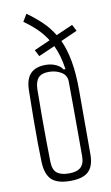

<svg xmlns="http://www.w3.org/2000/svg" viewBox="-91 -852 523 905"><g transform="rotate(-10 170.5 -399.0)"><path d="M171 7Q109.5 7 82 -18.8Q54.5 -44.5 52 -103Q50.5 -144.5 50 -196.2Q49.5 -248 50 -310.8Q50.5 -373.5 52 -448Q53 -501.5 77.5 -526.8Q102 -552 150 -552Q176.5 -552 198.5 -542Q220.5 -532 230 -516H239Q234 -550.5 225.8 -579.2Q217.5 -608 206 -632L128 -598L112 -629L189 -663Q168 -696 141.2 -721.8Q114.5 -747.5 82 -770L103 -805Q141.5 -777.5 172.5 -748Q203.5 -718.5 226 -681L306 -716L322 -685L243 -650Q263.5 -606 274.2 -547Q285 -488 285 -406Q285 -355 285 -304.2Q285 -253.5 285 -202.8Q285 -152 285 -101Q285 -63 273.2 -39.2Q261.5 -15.5 236.2 -4.2Q211 7 171 7ZM171 -29Q208.5 -29 226.8 -45.5Q245 -62 245 -98Q245 -150 245 -201.8Q245 -253.5 244.8 -314.5Q244.5 -375.5 244 -456Q244 -485.5 218.5 -501.2Q193 -517 159 -517Q124 -517 108.5 -499.5Q93 -482 92 -445Q91 -379.5 91 -316.2Q91 -253 91.5 -197.2Q92 -141.5 93 -99Q94 -58.5 113.8 -43.8Q133.5 -29 171 -29Z"/></g></svg>

Font: Big Shoulders Text SC Thin
Style: Regular
Weight: 100
Designer: Patric King
Foundry: XO Type Co
Version: Version 2.002